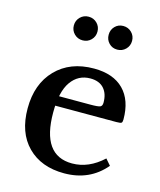

<svg xmlns="http://www.w3.org/2000/svg" viewBox="-111 -808 746 895"><g transform="rotate(15 262.5 -360.5)"><path d="M133 -334H319Q357 -334 366.5 -338.5Q376 -343 376 -359Q376 -402 353.5 -427Q331 -452 288 -452Q230 -452 195.5 -403.5Q161 -355 161 -254Q161 -47 307 -47Q387 -47 456 -111L481 -82Q406 7 283 7Q172 7 106.5 -59Q41 -125 41 -242Q41 -360 109.5 -430.5Q178 -501 293 -501Q386 -501 436 -450.5Q486 -400 486 -307Q486 -294 481.5 -290.5Q477 -287 457 -287H130ZM165.5 -630.5Q149 -647 149 -671Q149 -695 165.5 -711.5Q182 -728 206 -728Q230 -728 246.5 -711.5Q263 -695 263 -671Q263 -647 246.5 -630.5Q230 -614 206 -614Q182 -614 165.5 -630.5ZM333 -630.5Q317 -647 317 -671Q317 -695 333 -711.5Q349 -728 373 -728Q397 -728 413.5 -711.5Q430 -695 430 -671Q430 -647 413.5 -630.5Q397 -614 373 -614Q349 -614 333 -630.5Z"/></g></svg>

Font: Kolar Light
Style: Regular
Weight: 300
Designer: Ramakrishna Saiteja (Kannada); Shiva Nallaperumal (Latin)
Foundry: Indian Type Foundry
Version: Version 1.001;PS 1.0;hotconv 1.0.88;makeotf.lib2.5.647800